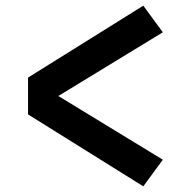

<svg xmlns="http://www.w3.org/2000/svg" viewBox="-20 -679 640 678"><path d="M486 -21 79 -275V-405L486 -659L555 -565L186 -340L555 -115Z"/></svg>

Font: Iosevka SS04 XBd Ex
Style: Regular
Weight: 800
Width: 7
Monospace: yes
Designer: Belleve Invis
Foundry: Belleve Invis
Version: Version 19.0.0; ttfautohint (v1.8.4)